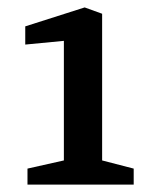

<svg xmlns="http://www.w3.org/2000/svg" viewBox="-20 -497 414 517"><path d="M54 0V-43L152 -65V-387L48 -377V-426L208 -477L255 -460V-65L340 -43V0Z"/></svg>

Font: Grenze Gotisch Medium
Style: Regular
Weight: 500
Designer: Renata Polastri
Foundry: Omnibus-Type
Version: Version 1.001